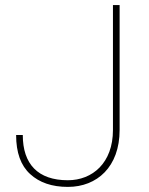

<svg xmlns="http://www.w3.org/2000/svg" viewBox="-20 -731 589 761"><path d="M427.7 -215.8C427.7 -85 346.2 -16.6 249 -16.6C130.4 -16.6 70.3 -80.6 70.3 -195.8H43.9C43.9 -126 62.5 -74.7 99.6 -41C136.2 -7.3 186 9.8 249 9.8C364.7 9.8 454.1 -69.8 454.1 -215.8V-710.9H427.7Z"/></svg>

Font: Vazirmatn Thin
Style: Regular
Weight: 100
Designer: Saber Rastikerdar
Foundry: Saber Rastikerdar
Version: Version 33.003